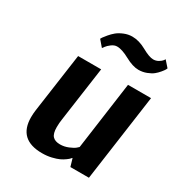

<svg xmlns="http://www.w3.org/2000/svg" viewBox="-174 -835 892 960"><g transform="rotate(30 272.5 -354.5)"><path d="M542 -670Q541 -667 538 -661.5Q535 -656 524 -642.5Q513 -629 500 -618.5Q487 -608 465 -599.5Q443 -591 419 -591Q386 -591 342 -615Q298 -639 270 -639Q254 -639 238.5 -627.5Q223 -616 215 -605L207 -594L176 -630Q178 -634 182 -640Q186 -646 199 -661.5Q212 -677 226.5 -689Q241 -701 264 -710.5Q287 -720 311 -720Q350 -720 392 -696.5Q434 -673 457 -673Q473 -673 486.5 -681Q500 -689 506 -697L511 -705ZM475 0H368L355 -44H353Q351 -42 348 -38Q345 -34 332 -24.5Q319 -15 304 -8Q289 -1 264 5Q239 11 210 11Q73 11 73 -118Q73 -138 76 -160L124 -500H257L213 -188Q209 -163 209 -139Q209 -102 223 -87Q237 -72 266 -72Q290 -72 313 -81.5Q336 -91 347 -100L358 -110L412 -500H545Z"/></g></svg>

Font: Arsenal
Style: Bold Italic
Weight: 700
Italic angle: -9.10001°
Designer: Andrij Shevchenko
Foundry: Stairsfor
Version: Version 2.001;PS 002.001;hotconv 1.0.88;makeotf.lib2.5.64775